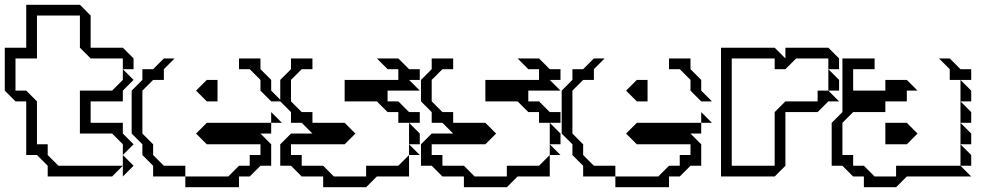

<svg xmlns="http://www.w3.org/2000/svg" viewBox="-20 -740 4129 805"><path d="M315 -180V-360H450L495 -405V-450L540 -405L495 -360V-315H360V-225H495V-180L540 -135L495 -90V-135L450 -180ZM495 0V-90L540 -45ZM90 -90V-315H45L0 -360V-540H90V-720H315L360 -675V-540H495L540 -495V-450H495V-495H360L315 -540V-675H135V-495H45V-360H90L135 -315V-135H180V-90L225 -45H495L450 0H180V-45L135 -90Z M982 -450V-495H1072V-450L1117 -405V-360L1162 -315H1117L1072 -360V-405L1027 -450ZM622 0V-45L577 -90V-135L532 -180V-360L577 -405V-450H622L667 -495H712L667 -450V-405H622L577 -360V-180L622 -135V-90L667 -45H757V0ZM847 -315 802 -360 847 -405H892V-315ZM1117 -225V-270L1162 -225ZM757 45V0H937L982 -45H1027V-90H1072V-135H847L802 -180L847 -225H1117V-180H1072L1117 -135V-45H1072L1027 0H982V45Z M1425 -315V-405H1650V-450H1605L1560 -495H1650L1695 -450H1740V-405H1695L1740 -360H1605V-315H1650L1695 -270H1740V-225H1650V-270H1605L1560 -315ZM1695 -135V-225L1740 -180V-135ZM1695 -90V-135L1740 -90ZM1155 -45V-135L1200 -180H1290L1245 -225H1200V-270L1155 -315V-405L1200 -450V-495H1290V-450H1245L1200 -405V-315L1245 -270H1290V-225H1425L1470 -180L1425 -135H1200V-90H1245V-45H1335L1380 0H1515V-45H1650L1695 -90V0H1560L1515 45H1335V0H1245L1200 -45Z M2015 -315V-405H2240V-450H2195L2150 -495H2240L2285 -450H2330V-405H2285L2330 -360H2195V-315H2240L2285 -270H2330V-225H2240V-270H2195L2150 -315ZM2285 -135V-225L2330 -180V-135ZM2285 -90V-135L2330 -90ZM1745 -45V-135L1790 -180H1880L1835 -225H1790V-270L1745 -315V-405L1790 -450V-495H1880V-450H1835L1790 -405V-315L1835 -270H1880V-225H2015L2060 -180L2015 -135H1790V-90H1835V-45H1925L1970 0H2105V-45H2240L2285 -90V0H2150L2105 45H1925V0H1835L1790 -45Z M2785 -450V-495H2875V-450L2920 -405V-360L2965 -315H2920L2875 -360V-405L2830 -450ZM2425 0V-45L2380 -90V-135L2335 -180V-360L2380 -405V-450H2425L2470 -495H2515L2470 -450V-405H2425L2380 -360V-180L2425 -135V-90L2470 -45H2560V0ZM2650 -315 2605 -360 2650 -405H2695V-315ZM2920 -225V-270L2965 -225ZM2560 45V0H2740L2785 -45H2830V-90H2875V-135H2650L2605 -180L2650 -225H2920V-180H2875L2920 -135V-45H2875L2830 0H2785V45Z M3453 -360V-450L3498 -405V-360ZM3003 0V-540H3228L3273 -495V-540H3453L3498 -495V-450H3453V-495H3318L3273 -450H3228V-495H3048V-45H3228V-270L3273 -315H3408V-360H3453L3498 -315H3453L3408 -270H3273V-45L3228 0Z M3962 -405V-450L3917 -495H3962L4007 -450H4052V-405ZM4007 -315V-405L4052 -360V-315ZM4007 -225V-315L4052 -270V-225ZM4007 -135V-225L4052 -180V-135ZM4007 -45V-135L4052 -90V-45ZM3467 -45V-225L3512 -270V-495H3647V-450H3557V-360H3692V-405H3782L3827 -360H3782V-315H3692V-270H3557L3512 -225V-90H3557V-45H3602L3647 0H3737V-45H4007L4052 0H3782L3737 45H3602V0H3557L3512 -45ZM3692 -135V-225H3782L3827 -180L3782 -135Z"/></svg>

Font: Rubik Iso
Style: Regular
Weight: 400
Designer: Hubert and Fischer, NaN
Foundry: Hubert and Fischer, NaN
Version: Version 2.200